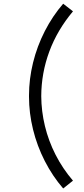

<svg xmlns="http://www.w3.org/2000/svg" viewBox="-20 -860 466 1059"><path d="M328.5 179.5Q270 112 227.2 28.5Q184.5 -55 162.2 -145.8Q140 -236.5 140 -326Q140 -328 140 -330Q140 -332 140 -334Q140 -423.5 162.2 -514.2Q184.5 -605 227.2 -688.5Q270 -772 328.5 -839.5L382.5 -797.5Q296 -694.5 252 -575.8Q208 -457 207.5 -330Q208 -246.5 227.8 -164.8Q247.5 -83 286.5 -6.5Q325.5 70 382.5 136.5Z"/></svg>

Font: Vela Sans
Style: Regular
Weight: 400
Designer: Principal design: Mikhail Sharanda - project Manrope.
Design modification: Ravid Balaliev
Foundry: Mikhail Sharanda
Version: Version 1.001